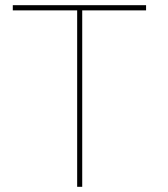

<svg xmlns="http://www.w3.org/2000/svg" viewBox="-20 -730 647 740"><path d="M296.9 -710H533H543V-690H533H296.9V-20V-10H277.4V-20V-690H39.3H29.3V-710H39.3H277.4Z"/></svg>

Font: Nordica Plus
Style: NordicaClassicUltraLightExt
Weight: 300
Version: Version 1.01